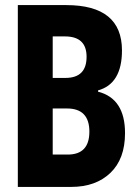

<svg xmlns="http://www.w3.org/2000/svg" viewBox="-20 -734 540 754"><path d="M50 0H260Q356 0 413.5 -55Q471 -110 471 -211Q471 -347 365 -374V-379Q459 -405 459 -536Q459 -714 240 -714H50ZM187 -428V-591H235Q320 -591 320 -511Q320 -428 237 -428ZM187 -127V-308H243Q331 -308 331 -217Q331 -127 246 -127Z"/></svg>

Font: Noto Sans Mono Condensed Extra
Style: Regular
Weight: 800
Width: 3
Designer: Monotype Design Team
Foundry: Monotype Imaging Inc.
Version: Version 1.900